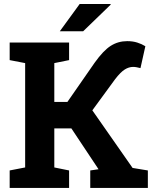

<svg xmlns="http://www.w3.org/2000/svg" viewBox="-20 -919 755 939"><path d="M27.3 0V-85.4L103 -100.1V-610.4L27.3 -625V-710.9H317.9V-625L245.6 -610.4V-420.4H309.6L442.9 -612.3Q485.4 -671.9 521.5 -694.8Q557.6 -717.8 602.1 -717.8Q629.4 -717.8 651.1 -710.9Q672.9 -704.1 690.9 -692.9L667 -585.9Q656.7 -588.4 648.2 -590.1Q639.6 -591.8 631.3 -591.8Q610.4 -591.8 590.1 -579.1Q569.8 -566.4 543 -531.7L431.6 -379.4L628.4 -97.7L703.1 -85.4V0H421.4V-85.4L461.9 -91.3L460.9 -92.8L329.1 -291H245.6V-100.1L317.9 -85.4V0ZM272.5 -766.1 369.6 -899.4H520.5L521.5 -896.5L386.7 -766.1H276.4Z"/></svg>

Font: Robotiche
Style: Bold
Weight: 700
Designer: Google
Version: Version 2.001